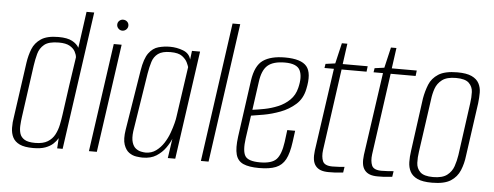

<svg xmlns="http://www.w3.org/2000/svg" viewBox="-46 -749 2247 873"><g transform="rotate(5 1078.0 -313.0)"><path d="M129 8Q89 8 67 -2.5Q45 -13 35.5 -31.5Q26 -50 25.5 -75Q25 -100 30 -128L65 -376Q70 -410 81.5 -439Q93 -468 120.5 -486.5Q148 -505 200 -505Q241 -505 263 -493Q285 -481 294 -464L317 -630H352L263 0H238L241 -47Q233 -33 219.5 -20.5Q206 -8 184.5 0Q163 8 129 8ZM136 -16Q172 -16 193 -29Q214 -42 225 -63Q236 -84 241 -108.5Q246 -133 249 -155Q258 -222 267.5 -288Q277 -354 287 -420Q286 -432 278.5 -446Q271 -460 253.5 -470Q236 -480 204 -480Q158 -480 137.5 -463Q117 -446 110 -420Q103 -394 99 -366L66 -129Q63 -108 62 -88Q61 -68 66 -52Q71 -36 87 -26Q103 -16 136 -16Z M383 0 453 -495H489L419 0ZM486 -559Q476 -559 468.5 -566.5Q461 -574 461 -584Q461 -595 468.5 -602Q476 -609 486 -609Q497 -609 504.5 -602Q512 -595 512 -584Q512 -574 504.5 -566.5Q497 -559 486 -559Z M628 8Q617 8 599.5 5.5Q582 3 566.5 -8Q551 -19 542.5 -43.5Q534 -68 541 -112L585 -385Q594 -441 612.5 -466Q631 -491 656.5 -498Q682 -505 709 -505Q740 -505 769 -494Q798 -483 805 -455L810 -495H847L777 0H743L756 -89Q748 -69 732 -46.5Q716 -24 691 -8Q666 8 628 8ZM640 -16Q667 -16 687.5 -31Q708 -46 722.5 -68.5Q737 -91 746 -116Q755 -141 760 -161Q765 -181 766 -191L799 -420Q797 -427 790.5 -441Q784 -455 767 -468Q750 -481 713 -481Q676 -481 657 -467Q638 -453 630.5 -429Q623 -405 618 -375L576 -108Q572 -76 578 -57Q584 -38 595.5 -29.5Q607 -21 619.5 -18.5Q632 -16 640 -16Z M894 0 983 -635H1018L929 0Z M1160 9Q1114 9 1088 -2.5Q1062 -14 1054 -43Q1046 -72 1053 -125L1089 -384Q1099 -453 1134.5 -477.5Q1170 -502 1234 -502Q1308 -502 1333.5 -471.5Q1359 -441 1343 -367Q1334 -323 1304 -296.5Q1274 -270 1235.5 -255.5Q1197 -241 1160.5 -234.5Q1124 -228 1103 -225L1088 -120Q1080 -62 1094 -39.5Q1108 -17 1162 -17Q1216 -17 1237 -39.5Q1258 -62 1266 -119L1273 -174H1309L1302 -122Q1295 -70 1280 -42Q1265 -14 1236.5 -2.5Q1208 9 1160 9ZM1107 -252Q1131 -255 1162 -261Q1193 -267 1223 -279.5Q1253 -292 1275.5 -314Q1298 -336 1306 -369Q1319 -421 1305 -450Q1291 -479 1236 -479Q1183 -479 1157.5 -457Q1132 -435 1125 -381Z M1477 0Q1455 0 1440.5 -5.5Q1426 -11 1417 -22.5Q1408 -34 1405.5 -51Q1403 -68 1406 -92L1460 -470H1417L1420 -489L1464 -495L1486 -589H1511L1498 -495H1612L1609 -470H1495L1443 -98Q1439 -67 1447.5 -47Q1456 -27 1492 -27Q1506 -27 1522 -28Q1538 -29 1547 -30L1543 -4Q1537 -4 1526.5 -2.5Q1516 -1 1503 -0.5Q1490 0 1477 0Z M1701 0Q1679 0 1664.5 -5.5Q1650 -11 1641 -22.5Q1632 -34 1629.5 -51Q1627 -68 1630 -92L1684 -470H1641L1644 -489L1688 -495L1710 -589H1735L1722 -495H1836L1833 -470H1719L1667 -98Q1663 -67 1671.5 -47Q1680 -27 1716 -27Q1730 -27 1746 -28Q1762 -29 1771 -30L1767 -4Q1761 -4 1750.5 -2.5Q1740 -1 1727 -0.5Q1714 0 1701 0Z M1949 7Q1906 7 1882.5 -4Q1859 -15 1849 -34Q1839 -53 1838.5 -77.5Q1838 -102 1842 -129L1875 -371Q1881 -405 1893 -435Q1905 -465 1934.5 -484Q1964 -503 2021 -503Q2063 -503 2086.5 -492Q2110 -481 2120 -462Q2130 -443 2130 -420Q2130 -397 2127 -371L2093 -129Q2089 -93 2076 -61.5Q2063 -30 2034 -11.5Q2005 7 1949 7ZM1952 -19Q1994 -19 2015.5 -35.5Q2037 -52 2045.5 -77Q2054 -102 2058 -128L2091 -368Q2095 -395 2094 -419.5Q2093 -444 2076 -460.5Q2059 -477 2017 -477Q1975 -477 1953.5 -460.5Q1932 -444 1923.5 -419.5Q1915 -395 1912 -368L1878 -128Q1874 -102 1875 -77Q1876 -52 1893 -35.5Q1910 -19 1952 -19Z"/></g></svg>

Font: Alumni Sans ExtraLight
Style: Italic
Weight: 250
Italic angle: -8°
Version: Version 1.016